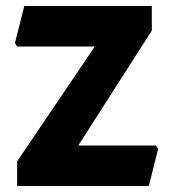

<svg xmlns="http://www.w3.org/2000/svg" viewBox="-20 -620 565 640"><path d="M507 -123 476 0H37V-82L296 -465H37L30 -477L61 -600H486V-518L241 -135H500Z"/></svg>

Font: Farro
Style: Bold
Weight: 700
Designer: Aceler Chua
Foundry: Grayscale Limited
Version: Version 1.101